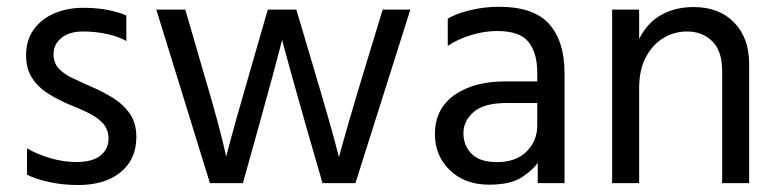

<svg xmlns="http://www.w3.org/2000/svg" viewBox="-20 -535 2276 561"><path d="M349.2 -489.6V-415.2Q327.8 -427.6 294 -435.3Q260.2 -443 222.8 -443Q182.4 -443 159.4 -424.2Q136.4 -405.4 136.4 -376.8Q136.4 -351.3 151.4 -335.1Q166.4 -318.8 190.7 -307.3Q215 -295.7 242.4 -283.5Q277.7 -268.9 308.7 -249.8Q339.7 -230.7 359 -203.3Q378.4 -175.8 378.4 -134.8Q378.4 -69.7 332.7 -32.1Q287.1 5.6 208.2 5.6Q162 5.6 122.3 -3.4Q82.6 -12.4 58.9 -24.6V-101.7Q90.3 -83.1 128.5 -72.4Q166.7 -61.6 203.4 -61.6Q250.7 -61.6 273.9 -80.9Q297.1 -100.1 297.1 -129Q297.1 -155.3 282.9 -172.2Q268.7 -189.1 242.8 -202.7Q216.9 -216.2 182.4 -229.6Q151.9 -242.4 122.9 -260.1Q93.8 -277.8 75 -305.3Q56.2 -332.8 56.2 -373.6Q56.2 -417.5 78.4 -448.5Q100.7 -479.6 138.6 -495.9Q176.5 -512.2 222.4 -512.2Q265.3 -512.2 298.2 -505.2Q331.1 -498.3 349.2 -489.6Z M436.7 -507 593.4 0H689.7L736.1 -166Q762.4 -261 777.3 -315.9Q792.2 -370.8 798.2 -394.8Q804.2 -418.8 804.2 -418.8Q804.2 -418.8 810.4 -395.2Q816.7 -371.6 832 -316.3Q847.3 -261 874.4 -166L922.3 0H1018.6L1179 -507H1098.2L1047.3 -340Q1016.2 -237.4 999.5 -179.8Q982.8 -122.1 976.5 -98.9Q970.3 -75.6 970.3 -75.6Q970.3 -75.6 964.4 -98.9Q958.5 -122.1 942.2 -179.8Q925.9 -237.4 895.4 -340L845.8 -507H762.5L714.3 -340Q685.4 -240.6 669.3 -183Q653.3 -125.5 647 -101.3Q640.8 -77.2 640.8 -77.2Q640.8 -77.2 635.4 -101.7Q630 -126.3 614.7 -183.4Q599.4 -240.6 570.1 -339.2L521.4 -507Z M1549.8 -168.6V-322.7Q1549.8 -380.2 1524.3 -412.3Q1498.7 -444.4 1432.4 -444.4Q1395.5 -444.4 1356.4 -432.5Q1317.3 -420.6 1288.3 -400.8V-480.4Q1313.6 -495.8 1354.8 -505.5Q1395.9 -515.2 1437.6 -515.2Q1539.8 -515.2 1584.6 -464.8Q1629.5 -414.3 1629.5 -321.1V0H1551.2V-59.6Q1538.4 -39.6 1505.5 -17.5Q1472.5 4.6 1409.4 4.6Q1338.2 4.6 1294.5 -37.6Q1250.8 -79.8 1250.8 -143.2Q1250.8 -216.6 1307.2 -256.9Q1363.5 -297.2 1458.1 -297.2H1562.8V-234.1H1461.7Q1393.9 -234.1 1364 -207.8Q1334.1 -181.5 1334.1 -146.3Q1334.1 -109.4 1358.1 -85.4Q1382.1 -61.3 1431.8 -61.3Q1487.5 -61.3 1518.6 -92.2Q1549.8 -123.2 1549.8 -168.6Z M1768.6 0V-507H1847.5V0ZM2090 0V-328.1Q2090 -386.1 2061 -414.6Q2032 -443 1987.1 -443Q1951 -443 1919.4 -424.4Q1887.7 -405.9 1867.6 -368.8Q1847.5 -331.7 1847.5 -277.5H1822.6Q1822.6 -282.1 1822.6 -287.5Q1822.6 -292.9 1822.6 -298.5Q1822.6 -304 1822.6 -307.4Q1825 -376.2 1848.1 -422.3Q1871.3 -468.4 1912 -491.4Q1952.8 -514.4 2006.8 -514.4Q2081.2 -514.4 2125 -469.3Q2168.9 -424.2 2168.9 -348.7V0Z"/></svg>

Font: Hind Variable Light
Style: Regular
Weight: 300
Designer: Manushi Parikh, Satya Rajpurohit
Foundry: Indian Type Foundry
Version: Version 3.000